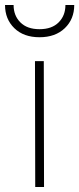

<svg xmlns="http://www.w3.org/2000/svg" viewBox="-27 -743 315 763"><path d="M112 -500H147L148 0H113ZM27 -723Q27 -681 54 -654Q81 -627 130 -627Q179 -627 206 -654Q233 -681 233 -723H268Q268 -667 230.5 -631Q193 -595 130 -595Q67 -595 30 -631Q-7 -667 -7 -723Z"/></svg>

Font: Panefresco 1wt
Style: Regular
Weight: 250
Version: Version 1.000